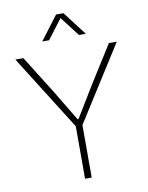

<svg xmlns="http://www.w3.org/2000/svg" viewBox="-100 -1010 834 1081"><g transform="rotate(-10 317.0 -469.5)"><path d="M297 -300 27 -729H73L208 -513L314 -337H319L426 -513L562 -729H607L335 -300V0H297ZM297 -939H339L443 -803H404L318 -915L233 -803H194Z"/></g></svg>

Font: Mona Sans VF XLt
Style: Regular
Weight: 200
Designer: Deni Anggara
Foundry: GitHub
Version: Version 2.000;Glyphs 3.2.3 (3260)